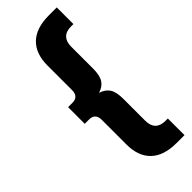

<svg xmlns="http://www.w3.org/2000/svg" viewBox="-302 -771 995 995"><g transform="rotate(-45 195.5 -274.0)"><path d="M129 15V-166Q129 -189 117.5 -201Q106 -213 85 -213H52V-335H85Q106 -335 117.5 -347Q129 -359 129 -382V-563Q129 -650 177 -696Q225 -742 318 -742H376V-620H358Q322 -620 303.5 -601Q285 -582 285 -546V-386Q285 -335 269 -310Q253 -285 218 -274Q253 -263 269 -238Q285 -213 285 -162V-2Q285 34 303.5 53Q322 72 358 72H376V194H318Q225 194 177 148Q129 102 129 15Z"/></g></svg>

Font: Chess Sans
Style: Bold
Weight: 700
Designer: Wolf Bōese
Foundry: Wolf Bōese
Version: Version 7.223